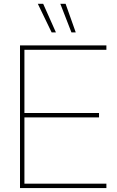

<svg xmlns="http://www.w3.org/2000/svg" viewBox="-20 -959 599 979"><path d="M82 0H522.5V-22.5H104.5V-360.4H484.9V-382.8H104.5V-705.1H522.5V-727.5H82ZM344.2 -793.9H366.2L314.5 -939.5H287.6ZM243.2 -793.9H265.1L200.2 -939.5H172.9Z"/></svg>

Font: Raveo Display Display Thin
Style: Regular
Weight: 100
Designer: Jakub Foglar, Rasmus Andersson (Inter)
Foundry: Jakubfoglar.com
Version: Version 1.100;Glyphs 3.2.3 (3260)